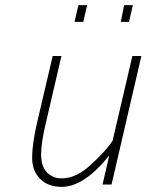

<svg xmlns="http://www.w3.org/2000/svg" viewBox="-20 -718 570 747"><path d="M270 -633 285 -698H319L304 -633ZM450 -633 463 -698H497L482 -633ZM405 -113Q307 9 220 9Q167 9 136 -22Q105 -53 105 -104.5Q105 -156 124 -240L185 -500H219L159 -242Q140 -164 140 -117Q140 -70 163 -47Q186 -24 218.5 -24Q251 -24 280 -39Q309 -54 332 -76Q382 -121 407 -155L418 -170L495 -500H530L414 0H379Z"/></svg>

Font: Titillium Web ExtraLight
Style: Italic
Weight: 275
Italic angle: -13°
Version: Version 1.002;PS 57.000;hotconv 1.0.70;makeotf.lib2.5.55311